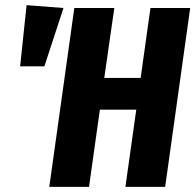

<svg xmlns="http://www.w3.org/2000/svg" viewBox="-20 -724 757 744"><path d="M325 0H171L268 -693H423L384 -422H525L563 -693H717L620 0H466L508 -299H367ZM83 -704 226 -693 152 -467H58Z"/></svg>

Font: Fira Sans Extra Condensed
Style: Bold Italic
Weight: 700
Width: 3
Italic angle: -8°
Designer: Carrois Corporate & Edenspiekermann AG
Foundry: Carrois Corporate GbR & Edenspiekermann AG
Version: Version 4.203